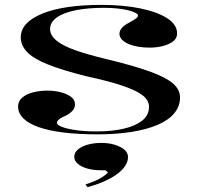

<svg xmlns="http://www.w3.org/2000/svg" viewBox="-20 -535 814 786"><path d="M379 15Q301 15 240.5 7.5Q180 0 138.5 -14.5Q97 -29 75.5 -50.5Q54 -72 54 -99Q54 -121 71 -135.5Q88 -150 115.5 -157Q143 -164 173 -164Q204 -164 230 -157Q256 -150 271.5 -138Q287 -126 287 -108Q287 -95 279 -84.5Q271 -74 254 -64Q231 -54 222 -46.5Q213 -39 213 -32Q213 -24 232.5 -16Q252 -8 289 -2.5Q326 3 375 3Q440 3 488 -8.5Q536 -20 563 -42Q590 -64 590 -98Q590 -123 566 -143Q542 -163 486 -182.5Q430 -202 333 -223Q233 -248 174 -272Q115 -296 90 -323Q65 -350 65 -382Q65 -443 152.5 -479Q240 -515 396 -515Q485 -515 555 -500.5Q625 -486 665 -460Q705 -434 705 -398Q705 -378 688.5 -365.5Q672 -353 646.5 -346.5Q621 -340 592 -340Q569 -340 547.5 -343.5Q526 -347 508.5 -354Q491 -361 480 -372Q469 -383 469 -397Q469 -422 510 -443Q530 -454 537.5 -460Q545 -466 545 -472Q545 -477 533.5 -483Q522 -489 502.5 -493.5Q483 -498 458.5 -500.5Q434 -503 406 -503Q339 -503 289.5 -493Q240 -483 212.5 -463.5Q185 -444 185 -416Q185 -391 210.5 -369.5Q236 -348 288 -329.5Q340 -311 416 -293Q528 -266 594 -242Q660 -218 688.5 -193Q717 -168 717 -136Q717 -100 693.5 -71.5Q670 -43 625.5 -24Q581 -5 518.5 5Q456 15 379 15ZM338 231 330 220Q349 214 367 206.5Q385 199 399.5 189.5Q414 180 422 171L412 162H393Q362 162 337.5 155Q313 148 298.5 135.5Q284 123 284 107Q284 90 299 77Q314 64 339.5 57Q365 50 395 50Q425 50 449.5 57.5Q474 65 489 77.5Q504 90 504 108Q504 127 491.5 145.5Q479 164 456 180Q433 196 403 209Q373 222 338 231Z"/></svg>

Font: Kalnia SemiExpanded
Style: Regular
Weight: 400
Width: 6
Designer: Frida Medrano
Foundry: Frida Medrano
Version: Version 1.105